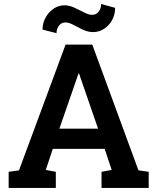

<svg xmlns="http://www.w3.org/2000/svg" viewBox="-20 -932 780 952"><path d="M22.9 0V-80.1L74.2 -87.4L305.2 -710.9H437.5L666.5 -87.4L717.3 -80.1V0H483.4V-80.1L533.7 -89.4L499 -193.8H241.7L207 -89.4L256.8 -80.1V0ZM274.4 -293.9H466.3L378.9 -546.9L372.1 -567.4H369.1L361.8 -545.9ZM260.3 -767.6 190.9 -785.2Q190.9 -817.4 206.1 -845Q221.2 -872.6 246.1 -889.2Q271 -905.8 300.3 -905.8Q323.2 -905.8 348.6 -894Q374 -882.3 397 -870.4Q419.9 -858.4 436.5 -858.4Q456.5 -858.4 469 -873.8Q481.4 -889.2 481.4 -912.1L550.8 -893.1Q550.8 -859.4 535.9 -832.3Q521 -805.2 496.1 -789.1Q471.2 -772.9 441.4 -772.9Q416 -772.9 390.9 -784.9Q365.7 -796.9 343.5 -808.8Q321.3 -820.8 304.7 -820.8Q284.7 -820.8 272.5 -805.2Q260.3 -789.6 260.3 -767.6Z"/></svg>

Font: Roboto Slab SemiBold
Style: Regular
Weight: 600
Designer: Google
Version: Version 2.001; ttfautohint (v1.8.3)